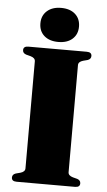

<svg xmlns="http://www.w3.org/2000/svg" viewBox="-61 -953 551 991"><g transform="rotate(5 215.0 -457.0)"><path d="M327 -72.5Q327 -55 351.5 -48L374.5 -42Q392 -36 392 -20Q392 0 366.5 0H64Q38 0 38 -20Q38 -36 56 -42L79 -48Q103.5 -55 103.5 -72.5V-627.5Q103.5 -645 79 -652L56 -658Q38 -664 38 -680Q38 -700 64 -700H366.5Q392 -700 392 -680Q392 -664 374.5 -658L351.5 -652Q327 -645 327 -627.5ZM215 -737.5Q169 -737.5 142 -761.2Q115 -785 115 -825.5Q115 -865.5 142.2 -889.8Q169.5 -914 215 -914Q261.5 -914 288.2 -890Q315 -866 315 -825.5Q315 -785.5 288.2 -761.5Q261.5 -737.5 215 -737.5Z"/></g></svg>

Font: Fraunces 72pt S000 Black
Style: Regular
Weight: 900
Version: Version 1.000; ttfautohint (v1.8.3)